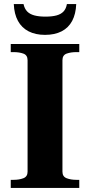

<svg xmlns="http://www.w3.org/2000/svg" viewBox="-20 -927 444 947"><path d="M116 -80V-630Q116 -655 95.5 -662.5Q75 -670 47 -670H33V-710H371V-670H357Q329 -670 308.5 -662.5Q288 -655 288 -630V-80Q288 -56 308.5 -48Q329 -40 357 -40H371V0H33V-40H47Q75 -40 95.5 -48Q116 -56 116 -80ZM202 -755Q250 -755 284 -772.5Q318 -790 336 -824Q354 -858 356 -907H310Q306 -884 293.5 -870.5Q281 -857 259 -851Q237 -845 204 -845Q172 -845 149.5 -851Q127 -857 114 -870.5Q101 -884 96 -907H48Q50 -858 68.5 -824Q87 -790 121 -772.5Q155 -755 202 -755Z"/></svg>

Font: Roboto Serif 120pt Expanded SemiBold
Style: Regular
Weight: 600
Width: 7
Designer: Greg Gazdowicz
Foundry: Commercial Type
Version: Version 1.008